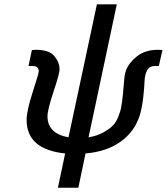

<svg xmlns="http://www.w3.org/2000/svg" viewBox="-20 -715 783 902"><path d="M105 -151.9Q105 -193.8 133.5 -282Q162.1 -370.1 162.1 -379.9Q162.1 -404.8 133.8 -404.8H113.8L129.9 -480Q132.8 -480 139.9 -480.5Q147 -481 149.9 -481Q210.9 -481 235.4 -451.4Q259.8 -421.9 259.8 -389.2Q259.8 -369.1 231.4 -284.2Q203.1 -199.2 203.1 -168.9Q203.1 -87.9 301.8 -69.8L435.1 -693.8V-694.8H528.8L396 -69.8Q437 -76.7 467 -93.8Q497.1 -110.8 512 -127Q526.9 -143.1 536.9 -169.9Q546.9 -196.8 548.3 -205.8Q549.8 -214.8 553.2 -235.8Q558.1 -272.9 560.5 -306.4Q563 -339.8 564.9 -355Q566.9 -370.1 571.8 -383.8Q585 -419.9 623.5 -450.4Q662.1 -481 722.2 -481Q726.1 -481 733.2 -480.5Q740.2 -480 743.2 -480L726.1 -404.8H706.1Q682.1 -404.8 671.1 -384.3Q660.2 -363.8 659.2 -335Q658.2 -306.2 653.1 -259Q647.9 -211.9 637.2 -174.8Q612.3 -95.7 545.7 -48.8Q479 -2 381.8 5.9L348.1 167H252L286.1 5.9Q105 -12.7 105 -151.9Z"/></svg>

Font: CMU Bright
Style: SemiBoldOblique
Weight: 600
Italic angle: -12°
Version: Version 0.7.0